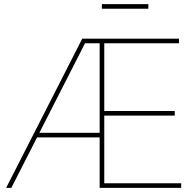

<svg xmlns="http://www.w3.org/2000/svg" viewBox="-20 -916 940 936"><path d="M9.8 0 380.9 -727.5H852.5V-705.1H488.3V-375H832V-352.5H488.3V-22.5H863.3V0H465.8V-246.1H160.6L35.2 0ZM171.9 -268.6H465.8V-705.1H394.5ZM703.1 -896V-873.5H476.6V-896Z"/></svg>

Font: Inter Display Thin
Style: Regular
Weight: 100
Designer: Rasmus Andersson
Foundry: rsms
Version: Version 4.000;git-a52131595